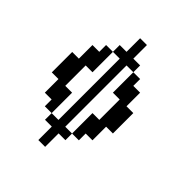

<svg xmlns="http://www.w3.org/2000/svg" viewBox="-122 -378 487 487"><g transform="rotate(45 122.0 -134.5)"><path d="M48.3 -23.9V-48.3H23.9V-97.2H0V-170.4H23.9V-219.2H48.3V-243.7H72.8V-170.4H48.3V-97.2H72.8V-23.9ZM146 -23.9V-97.2H170.4V-170.4H146V-243.7H170.4V-219.2H194.8V-170.4H219.2V-97.2H194.8V-48.3H170.4V-23.9ZM97.2 48.3V0H72.8V-23.9H97.2V-243.7H72.8V-268.1H97.2V-316.9H121.6V-268.1H146V-243.7H121.6V-23.9H146V0H121.6V48.3Z"/></g></svg>

Font: FS Mondwest Regular
Style: Regular
Weight: 400
Designer: NZWStudios2024
Foundry: https://fontstruct.com
Version: Version 1.0